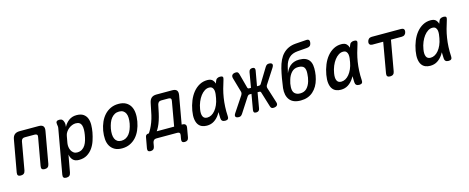

<svg xmlns="http://www.w3.org/2000/svg" viewBox="-41 -1515 6083 2491"><g transform="rotate(-15 3000.0 -270.0)"><path d="M57 10Q31 10 20.5 -2.5Q10 -15 15 -42L91 -466Q98 -509 122.5 -529.5Q147 -550 190 -550H446Q489 -550 506 -529.5Q523 -509 515 -466L440 -42Q435 -15 420 -2.5Q405 10 379 10Q352 10 341.5 -2.5Q331 -15 336 -42L402 -414Q407 -435 398 -445.5Q389 -456 368 -456H234Q213 -456 201 -445.5Q189 -435 185 -414L119 -42Q114 -15 99 -2.5Q84 10 57 10Z M785 -448Q798 -473 815 -493Q832 -513 852.5 -528Q873 -543 898.5 -551.5Q924 -560 955 -560Q1014 -560 1047.5 -536.5Q1081 -513 1095.5 -475Q1110 -437 1109 -388.5Q1108 -340 1099 -290Q1089 -237 1071.5 -183.5Q1054 -130 1023.5 -87Q993 -44 948 -17Q903 10 839 10Q786 10 758.5 -19Q731 -48 724 -93L682 138Q677 165 662 177.5Q647 190 621 190Q595 190 584.5 177.5Q574 165 579 138L684 -454Q687 -468 686 -481.5Q685 -495 682 -509Q677 -535 687.5 -547.5Q698 -560 724 -560Q750 -560 764 -547.5Q778 -535 784 -509Q788 -496 787.5 -478.5Q787 -461 785 -448ZM919 -460Q893 -460 867.5 -449.5Q842 -439 821 -421.5Q800 -404 785 -381Q770 -358 766 -333L749 -239Q745 -214 748.5 -188Q752 -162 763.5 -140Q775 -118 794.5 -104Q814 -90 840 -90Q880 -90 907 -107Q934 -124 951.5 -152Q969 -180 979 -215Q989 -250 995 -286Q1001 -321 1001.5 -353Q1002 -385 995 -409Q988 -433 969.5 -446.5Q951 -460 919 -460Z M1418 10Q1359 10 1320 -12Q1281 -34 1259 -72Q1237 -110 1233 -162.5Q1229 -215 1239 -276Q1250 -337 1273 -388.5Q1296 -440 1331 -478Q1366 -516 1413 -538Q1460 -560 1519 -560Q1579 -560 1618 -538Q1657 -516 1678.5 -478.5Q1700 -441 1704.5 -389Q1709 -337 1698 -276Q1687 -215 1664 -162.5Q1641 -110 1606 -72Q1571 -34 1524 -12Q1477 10 1418 10ZM1435 -88Q1468 -88 1494.5 -102Q1521 -116 1540.5 -141Q1560 -166 1573.5 -200.5Q1587 -235 1595 -276Q1602 -317 1601 -351Q1600 -385 1589 -409.5Q1578 -434 1556.5 -448Q1535 -462 1502 -462Q1468 -462 1442 -448Q1416 -434 1396 -409Q1376 -384 1363 -350Q1350 -316 1342 -275Q1335 -234 1336.5 -200Q1338 -166 1349 -141Q1360 -116 1381.5 -102Q1403 -88 1435 -88Z M1766 140Q1743 140 1733.5 128.5Q1724 117 1728 93L1754 -50Q1756 -69 1767.5 -78.5Q1779 -88 1798 -88H1802Q1816 -107 1834 -140.5Q1852 -174 1868 -217Q1884 -260 1895 -307L1928 -466Q1937 -509 1961 -529.5Q1985 -550 2028 -550H2240Q2283 -550 2300 -529.5Q2317 -509 2310 -466L2243 -88H2251Q2281 -88 2293.5 -73Q2306 -58 2300 -28L2279 93Q2275 117 2261 128.5Q2247 140 2224 140Q2201 140 2191.5 128.5Q2182 117 2186 93L2195 42Q2199 21 2190 10.5Q2181 0 2160 0H1880Q1859 0 1847 10.5Q1835 21 1830 42L1821 93Q1817 117 1803 128.5Q1789 140 1766 140ZM2200 -418Q2204 -439 2195.5 -449.5Q2187 -460 2165 -460H2068Q2047 -460 2035 -449.5Q2023 -439 2017 -418L1994 -308Q1983 -258 1968.5 -214Q1954 -170 1937.5 -137.5Q1921 -105 1908 -88H2142Z M2557 10Q2521 10 2491.5 -2.5Q2462 -15 2443 -43Q2424 -71 2418 -116Q2412 -161 2423 -227Q2435 -296 2460 -357Q2485 -418 2522 -463Q2559 -508 2607 -534Q2655 -560 2712 -560Q2760 -560 2783 -536Q2802 -516 2810 -487L2818 -511Q2826 -538 2843 -549Q2860 -560 2884 -560Q2911 -560 2919 -548.5Q2927 -537 2918 -511Q2899 -453 2884 -397Q2869 -341 2860 -283.5Q2851 -226 2848 -165.5Q2845 -105 2849 -38Q2851 -14 2840 -2Q2829 10 2803 10Q2777 10 2763.5 -2Q2750 -14 2749 -38Q2746 -81 2746 -121Q2737 -104 2727 -89Q2697 -44 2655 -17Q2613 10 2557 10ZM2589 -90Q2618 -90 2645.5 -105Q2673 -120 2696 -148Q2719 -176 2736.5 -215.5Q2754 -255 2763 -305Q2768 -330 2771 -357.5Q2774 -385 2770 -407.5Q2766 -430 2752 -445Q2738 -460 2708 -460Q2678 -460 2649 -441.5Q2620 -423 2595.5 -391Q2571 -359 2552.5 -315Q2534 -271 2526 -221Q2515 -160 2530 -125Q2545 -90 2589 -90Z M3036 -21Q3026 -6 3015 2Q3004 10 2987 10Q2954 10 2943.5 -6Q2933 -22 2953 -52L3090 -258Q3096 -268 3098 -278.5Q3100 -289 3098 -299L3041 -497Q3033 -528 3049 -544Q3065 -560 3099 -560Q3116 -560 3123.5 -551.5Q3131 -543 3136 -528L3188 -334Q3190 -326 3195 -321Q3200 -316 3210 -316H3235L3270 -519Q3274 -540 3286 -550Q3298 -560 3319 -560Q3339 -560 3347 -550Q3355 -540 3352 -519L3316 -316H3343Q3353 -316 3360 -321Q3367 -326 3372 -335L3490 -528Q3499 -543 3510.5 -551.5Q3522 -560 3539 -560Q3573 -560 3582.5 -544Q3592 -528 3573 -497L3445 -299Q3439 -289 3437.5 -278.5Q3436 -268 3439 -258L3504 -52Q3514 -22 3498 -6Q3482 10 3448 10Q3432 10 3423.5 2.5Q3415 -5 3410 -21L3349 -220Q3347 -229 3342 -234Q3337 -239 3327 -239H3303L3267 -31Q3264 -10 3251.5 0Q3239 10 3219 10Q3198 10 3190 0Q3182 -10 3185 -31L3221 -239H3195Q3185 -239 3178.5 -234Q3172 -229 3165 -220Z M4070 -628 3942 -618Q3906 -615 3877.5 -604Q3849 -593 3827.5 -572.5Q3806 -552 3791 -524Q3776 -496 3767 -458L3747 -375Q3758 -400 3773 -424Q3788 -448 3809.5 -466.5Q3831 -485 3861 -496.5Q3891 -508 3932 -508Q3982 -508 4015 -494Q4048 -480 4067 -453.5Q4086 -427 4091.5 -388.5Q4097 -350 4093 -302Q4091 -278 4087 -253.5Q4083 -229 4076 -205Q4050 -107 3984.5 -48.5Q3919 10 3818 10Q3716 10 3671 -48Q3626 -106 3636 -205Q3644 -268 3655 -331.5Q3666 -395 3681 -458Q3696 -518 3718.5 -565Q3741 -612 3773.5 -645Q3806 -678 3848 -697Q3890 -716 3944 -720L4088 -730Q4114 -732 4124 -718.5Q4134 -705 4129 -679Q4124 -653 4110 -641.5Q4096 -630 4070 -628ZM3834 -81Q3889 -81 3922.5 -114.5Q3956 -148 3973 -205Q3980 -229 3984 -253.5Q3988 -278 3989 -302Q3994 -360 3974 -389Q3954 -418 3894 -418Q3866 -418 3844 -408Q3822 -398 3805 -379.5Q3788 -361 3775 -337Q3762 -313 3754 -284Q3746 -260 3742 -237Q3738 -214 3737 -190Q3736 -163 3741.5 -142.5Q3747 -122 3759.5 -109Q3772 -96 3790.5 -88.5Q3809 -81 3834 -81Z M4357 10Q4321 10 4291.5 -2.5Q4262 -15 4243 -43Q4224 -71 4218 -116Q4212 -161 4223 -227Q4235 -296 4260 -357Q4285 -418 4322 -463Q4359 -508 4407 -534Q4455 -560 4512 -560Q4560 -560 4583 -536Q4602 -516 4610 -487L4618 -511Q4626 -538 4643 -549Q4660 -560 4684 -560Q4711 -560 4719 -548.5Q4727 -537 4718 -511Q4699 -453 4684 -397Q4669 -341 4660 -283.5Q4651 -226 4648 -165.5Q4645 -105 4649 -38Q4651 -14 4640 -2Q4629 10 4603 10Q4577 10 4563.5 -2Q4550 -14 4549 -38Q4546 -81 4546 -121Q4537 -104 4527 -89Q4497 -44 4455 -17Q4413 10 4357 10ZM4389 -90Q4418 -90 4445.5 -105Q4473 -120 4496 -148Q4519 -176 4536.5 -215.5Q4554 -255 4563 -305Q4568 -330 4571 -357.5Q4574 -385 4570 -407.5Q4566 -430 4552 -445Q4538 -460 4508 -460Q4478 -460 4449 -441.5Q4420 -423 4395.5 -391Q4371 -359 4352.5 -315Q4334 -271 4326 -221Q4315 -160 4330 -125Q4345 -90 4389 -90Z M5047 -450H4901Q4878 -450 4866.5 -463.5Q4855 -477 4860 -500Q4864 -523 4879.5 -536.5Q4895 -550 4919 -550H5315Q5339 -550 5350 -536.5Q5361 -523 5356 -500Q5352 -477 5336.5 -463.5Q5321 -450 5297 -450H5151L5079 -44Q5075 -18 5060 -5Q5045 8 5018 8Q4992 8 4981.5 -5Q4971 -18 4976 -44Z M5557 10Q5521 10 5491.5 -2.5Q5462 -15 5443 -43Q5424 -71 5418 -116Q5412 -161 5423 -227Q5435 -296 5460 -357Q5485 -418 5522 -463Q5559 -508 5607 -534Q5655 -560 5712 -560Q5760 -560 5783 -536Q5802 -516 5810 -487L5818 -511Q5826 -538 5843 -549Q5860 -560 5884 -560Q5911 -560 5919 -548.5Q5927 -537 5918 -511Q5899 -453 5884 -397Q5869 -341 5860 -283.5Q5851 -226 5848 -165.5Q5845 -105 5849 -38Q5851 -14 5840 -2Q5829 10 5803 10Q5777 10 5763.5 -2Q5750 -14 5749 -38Q5746 -81 5746 -121Q5737 -104 5727 -89Q5697 -44 5655 -17Q5613 10 5557 10ZM5589 -90Q5618 -90 5645.5 -105Q5673 -120 5696 -148Q5719 -176 5736.5 -215.5Q5754 -255 5763 -305Q5768 -330 5771 -357.5Q5774 -385 5770 -407.5Q5766 -430 5752 -445Q5738 -460 5708 -460Q5678 -460 5649 -441.5Q5620 -423 5595.5 -391Q5571 -359 5552.5 -315Q5534 -271 5526 -221Q5515 -160 5530 -125Q5545 -90 5589 -90Z"/></g></svg>

Font: Maple Mono Medium
Style: Italic
Weight: 500
Italic angle: -10°
Monospace: yes
Designer: subframe7536
Version: Version 7.000